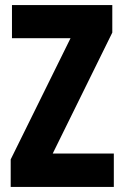

<svg xmlns="http://www.w3.org/2000/svg" viewBox="-20 -734 488 754"><path d="M22 0H427V-131H187L421 -606V-714H27V-584H257L22 -108Z"/></svg>

Font: Noto Sans Georgian ExtraCondensed ExtraBold
Style: Regular
Weight: 800
Width: 2
Designer: Monotype Design Team, Akaki Razmadze
Foundry: Google LLC
Version: Version 2.005